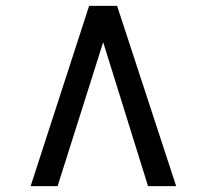

<svg xmlns="http://www.w3.org/2000/svg" viewBox="-20 -768 706 655"><path d="M379.5 -748 581 -133H485L332 -624L176.5 -133H84.5L284 -748Z"/></svg>

Font: Merriweather Light 18pt SemiBold
Style: Regular
Weight: 600
Version: Version 2.100